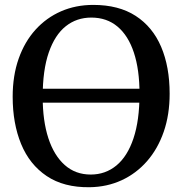

<svg xmlns="http://www.w3.org/2000/svg" viewBox="-20 -772 762 803"><path d="M355 11Q247 12.5 175.2 -35.8Q103.5 -84 68.2 -170Q33 -256 33 -367.5Q33 -455.5 58 -526.5Q83 -597.5 128.5 -647.8Q174 -698 235.5 -724.8Q297 -751.5 370 -751.5Q476.5 -751.5 547.5 -705.5Q618.5 -659.5 654 -576Q689.5 -492.5 689.5 -380Q689.5 -292.5 664.8 -221Q640 -149.5 595 -98Q550 -46.5 488.8 -18.2Q427.5 10 355 11ZM359.5 -42Q421 -42 467 -80Q513 -118 538.2 -193.2Q563.5 -268.5 563.5 -380Q563.5 -480.5 540 -551.8Q516.5 -623 471.5 -660.8Q426.5 -698.5 362 -698.5Q300.5 -698.5 255 -662.2Q209.5 -626 184 -552.5Q158.5 -479 158.5 -367.5Q158.5 -267 182.2 -194.2Q206 -121.5 250.8 -81.8Q295.5 -42 359.5 -42ZM654 -401V-342.5H71V-401Z"/></svg>

Font: Merriweather 20pt Medium
Style: Regular
Weight: 500
Version: Version 2.100